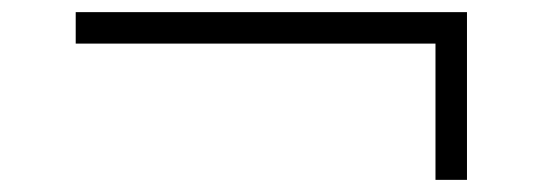

<svg xmlns="http://www.w3.org/2000/svg" viewBox="-20 -414 896 317"><path d="M699 -117V-359L718 -342H105V-394H751V-117Z"/></svg>

Font: Lexend Mega ExtraLight
Style: Regular
Weight: 250
Version: Version 1.007